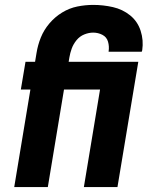

<svg xmlns="http://www.w3.org/2000/svg" viewBox="-20 -763 616 783"><path d="M38 0H175L241 -398H388L322 0H459L544 -511H260L263 -529Q266 -547 272.5 -565Q279 -583 292 -599Q305 -615 323.5 -622.5Q342 -630 360 -630Q380 -630 397.5 -621Q415 -612 420.5 -593Q426 -574 423 -554V-552H558Q559 -555 560 -558Q566 -599 553.5 -637.5Q541 -676 510.5 -700.5Q480 -725 440.5 -734Q401 -743 360 -743Q328 -743 295.5 -736.5Q263 -730 233.5 -712Q204 -694 181.5 -667.5Q159 -641 146.5 -610Q134 -579 129 -547L123 -511H84L65 -398H104Z"/></svg>

Font: Iosevka Sparkle XBdObl
Style: Regular
Weight: 800
Italic angle: -9°
Designer: Belleve Invis
Foundry: Belleve Invis
Version: Version 4.5.0; ttfautohint (v1.8.3)